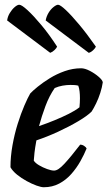

<svg xmlns="http://www.w3.org/2000/svg" viewBox="-20 -787 452 807"><path d="M164 0Q153 0 133.5 -7Q114 -14 92 -26Q70 -38 51.5 -53Q33 -68 24 -84Q24 -129 32.5 -176.5Q41 -224 54.5 -267Q68 -310 82.5 -343.5Q97 -377 107 -394Q117 -405 138.5 -422.5Q160 -440 189 -458Q218 -476 252 -488Q286 -500 321 -500Q337 -500 358 -489Q379 -478 395 -464Q411 -450 412 -441Q409 -420 401.5 -396.5Q394 -373 384 -352.5Q374 -332 365 -318Q347 -300 309 -277.5Q271 -255 224.5 -233.5Q178 -212 133 -197Q127 -164 125 -145.5Q123 -127 122 -112Q128 -102 144 -92.5Q160 -83 178 -76.5Q196 -70 207 -70Q216 -70 226.5 -77Q237 -84 250.5 -98.5Q264 -113 280.5 -133Q297 -153 317 -179Q326 -179 334 -173.5Q342 -168 344 -163Q334 -138 318 -109.5Q302 -81 280 -56Q258 -31 229 -15.5Q200 0 164 0ZM144 -257Q179 -269 210.5 -282Q242 -295 269 -308.5Q296 -322 314 -336Q315 -346 315.5 -355.5Q316 -365 316 -374Q316 -389 314.5 -402.5Q313 -416 309 -427Q301 -429 293 -429.5Q285 -430 276 -430Q260 -430 243 -427Q226 -424 210 -417Q187 -384 171 -341Q155 -298 144 -257ZM353 -565 172 -701Q175 -718 184 -733Q193 -748 205 -757.5Q217 -767 224 -767Q233 -767 256.5 -745Q280 -723 313 -683.5Q346 -644 383 -591Q381 -585 371.5 -576Q362 -567 353 -565ZM191 -565 10 -701Q12 -717 21 -732Q30 -747 41.5 -757Q53 -767 61 -767Q71 -767 96 -744Q121 -721 154 -681.5Q187 -642 220 -591Q218 -585 209 -576.5Q200 -568 191 -565Z"/></svg>

Font: Texturina Medium 12pt SemiBold
Style: Italic
Weight: 600
Italic angle: -11°
Version: Version 1.002